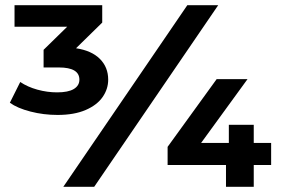

<svg xmlns="http://www.w3.org/2000/svg" viewBox="-20 -720 1084 740"><path d="M397 -413Q397 -377 375.5 -346Q354 -315 310 -296Q266 -277 202 -277Q148 -277 97.5 -290Q47 -303 18 -324L58 -404Q86 -385 124 -374.5Q162 -364 200 -364Q243 -364 264.5 -377Q286 -390 286 -413Q286 -460 207 -460H148V-528L239 -617H36V-700H374V-633L273 -534Q333 -525 365 -493Q397 -461 397 -413ZM702 -700H821L343 0H224ZM1025 -84H958V0H851V-84H626V-154L815 -415H934L755 -169H862V-239H958V-169H1025Z"/></svg>

Font: mBank
Style: Bold
Weight: 700
Designer: Julieta Ulanovsky
Foundry: Julieta Ulanovsky
Version: Version 7.200